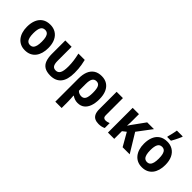

<svg xmlns="http://www.w3.org/2000/svg" viewBox="69 -1772 3000 3000"><g transform="rotate(45 1569.0 -272.0)"><path d="M513.2 -274.4Q513.2 -211.9 498.3 -159.9Q483.4 -107.9 453.6 -69.8Q423.8 -31.7 379.4 -11Q335 9.8 275.9 9.8Q220.2 9.8 176.8 -10.7Q133.3 -31.2 102.8 -69.1Q72.3 -106.9 56.4 -159.2Q40.5 -211.4 40.5 -274.4Q40.5 -361.3 67.6 -424.6Q94.7 -487.8 147.5 -522.2Q200.2 -556.6 278.3 -556.6Q348.1 -556.6 401.1 -523.9Q454.1 -491.2 483.6 -428.5Q513.2 -365.7 513.2 -274.4ZM182.6 -273.4Q182.6 -218.3 192.4 -180.7Q202.1 -143.1 223.1 -124Q244.1 -105 277.3 -105Q310.5 -105 331.1 -124Q351.6 -143.1 361.1 -180.9Q370.6 -218.8 370.6 -274.4Q370.6 -330.6 361.1 -367.4Q351.6 -404.3 330.8 -422.9Q310.1 -441.4 276.9 -441.4Q227.1 -441.4 204.8 -399.9Q182.6 -358.4 182.6 -273.4Z M837.9 8.8Q754.9 8.3 706.5 -21.7Q658.2 -51.8 637.5 -108.9Q616.7 -166 616.2 -246.6V-546.4H755.9V-237.3Q755.9 -170.4 775.6 -139.2Q795.4 -107.9 841.8 -107.9Q891.1 -107.9 914.8 -150.6Q938.5 -193.4 938.5 -293Q938.5 -356.9 930.2 -417.5Q921.9 -478 906.2 -546.4H1045.9Q1057.1 -498 1064.2 -457.5Q1071.3 -417 1074.5 -377.4Q1077.6 -337.9 1077.6 -291.5Q1077.6 -139.2 1016.4 -65.2Q955.1 8.8 837.9 8.8Z M1643.1 -272.9Q1643.1 -187.5 1620.6 -123.8Q1598.1 -60.1 1553.2 -25.1Q1508.3 9.8 1441.4 9.8Q1406.2 9.8 1376.2 -1Q1346.2 -11.7 1323.2 -28.3H1315.9Q1318.4 1.5 1320.3 37.6Q1322.3 73.7 1322.3 103.5V240.2H1182.1V-273.9Q1182.1 -361.3 1207.5 -424.6Q1232.9 -487.8 1284.4 -522.2Q1335.9 -556.6 1414.6 -556.6Q1484.4 -556.6 1535.6 -524.2Q1586.9 -491.7 1615 -428.7Q1643.1 -365.7 1643.1 -272.9ZM1412.1 -441.4Q1366.7 -441.4 1344.5 -406.2Q1322.3 -371.1 1322.3 -291.5V-141.1Q1338.9 -123.5 1361.8 -114.3Q1384.8 -105 1409.2 -105Q1457 -105 1478.5 -143.8Q1500 -182.6 1500 -272.9Q1500 -364.3 1479.2 -402.8Q1458.5 -441.4 1412.1 -441.4Z M1889.6 -546.4V-165Q1889.6 -135.3 1903.6 -120.8Q1917.5 -106.4 1941.9 -106.4Q1961.9 -106.4 1981.2 -111.3Q2000.5 -116.2 2019.5 -123.5V-15.1Q1997.6 -3.4 1968.5 3.2Q1939.5 9.8 1905.8 9.8Q1857.9 9.8 1823 -6.6Q1788.1 -22.9 1769.3 -61Q1750.5 -99.1 1750.5 -164.1V-546.4Z M2575.2 -546.4 2397 -309.6 2585.4 0H2429.2L2304.7 -217.3L2244.1 -169.9V0H2105V-546.4H2244.1V-416Q2244.1 -383.3 2243.4 -352.1Q2242.7 -320.8 2239.7 -290H2242.7Q2255.9 -310.5 2269 -329.8Q2282.2 -349.1 2295.4 -366.2L2425.8 -546.4Z M3097.7 -274.4Q3097.7 -211.9 3082.8 -159.9Q3067.9 -107.9 3038.1 -69.8Q3008.3 -31.7 2963.9 -11Q2919.4 9.8 2860.4 9.8Q2804.7 9.8 2761.2 -10.7Q2717.8 -31.2 2687.3 -69.1Q2656.7 -106.9 2640.9 -159.2Q2625 -211.4 2625 -274.4Q2625 -361.3 2652.1 -424.6Q2679.2 -487.8 2731.9 -522.2Q2784.7 -556.6 2862.8 -556.6Q2932.6 -556.6 2985.6 -523.9Q3038.6 -491.2 3068.1 -428.5Q3097.7 -365.7 3097.7 -274.4ZM2767.1 -273.4Q2767.1 -218.3 2776.9 -180.7Q2786.6 -143.1 2807.6 -124Q2828.6 -105 2861.8 -105Q2895 -105 2915.5 -124Q2936 -143.1 2945.6 -180.9Q2955.1 -218.8 2955.1 -274.4Q2955.1 -330.6 2945.6 -367.4Q2936 -404.3 2915.3 -422.9Q2894.5 -441.4 2861.3 -441.4Q2811.5 -441.4 2789.3 -399.9Q2767.1 -358.4 2767.1 -273.4ZM2808.1 -606V-620.6Q2812.5 -634.8 2817.9 -656.2Q2823.2 -677.7 2828.9 -701.7Q2834.5 -725.6 2838.6 -747.3Q2842.8 -769 2844.7 -783.7H2973.1V-771.5Q2962.9 -746.6 2950 -719Q2937 -691.4 2922.4 -662.8Q2907.7 -634.3 2891.1 -606Z"/></g></svg>

Font: Open Sans SemiCondensed
Style: Bold
Weight: 700
Width: 4
Designer: Monotype Design Team
Foundry: Monotype Imaging Inc.
Version: Version 3.003